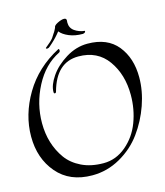

<svg xmlns="http://www.w3.org/2000/svg" viewBox="-147 -1047 1024 1194"><g transform="rotate(-15 364.5 -450.0)"><path d="M295 -748Q196 -699 137.5 -587Q79 -475 79 -351Q79 -217 150 -118Q185 -70 245 -41Q305 -12 385.5 -12Q466 -12 531 -67Q596 -122 627 -204.5Q658 -287 658 -379Q658 -510 592.5 -602Q527 -694 404 -694Q262 -694 214 -519Q212 -510 204 -510Q198 -510 198 -521Q198 -564 235 -618.5Q272 -673 339 -714.5Q406 -756 479 -756Q607 -756 672 -675.5Q737 -595 737 -471Q737 -384 705.5 -294Q674 -204 619 -128.5Q564 -53 479.5 -5Q395 43 299 43Q154 43 73 -52Q-8 -147 -8 -287.5Q-8 -428 70.5 -560.5Q149 -693 296 -770H298Q302 -770 302 -761Q302 -752 295 -748ZM486 -837Q486 -824 468 -822Q418 -822 380 -838Q342 -854 324 -877Q322 -875 311 -861Q284 -829 247 -798Q239 -791 231 -791Q223 -791 223 -797Q265 -830 277 -847L293 -872Q298 -878 304 -890L311 -904Q311 -918 336.5 -930.5Q362 -943 378 -943Q394 -943 394 -929Q393 -924 393 -915Q393 -880 420.5 -860.5Q448 -841 486 -837Z"/></g></svg>

Font: Mr Bedfort
Style: Regular
Weight: 400
Designer: Alejandro Paul
Foundry: Alejandro Paul
Version: Version 1.000